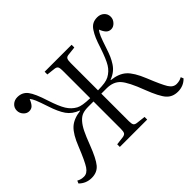

<svg xmlns="http://www.w3.org/2000/svg" viewBox="-142 -999 1289 1289"><g transform="rotate(-45 503.0 -354.5)"><path d="M94.2 14.2Q41 14.2 3.9 -22.9L12.2 -42Q34.7 -28.8 63 -28.8Q93.8 -28.8 116.5 -62.5Q139.2 -96.2 180.2 -198.2Q212.4 -280.3 249.8 -315.7Q287.1 -351.1 356.9 -359.9V-362.8Q304.7 -382.3 277.1 -421.6Q249.5 -460.9 226.1 -533.2Q206.1 -593.3 195.8 -617.7Q185.5 -642.1 173.8 -655.8Q161.6 -626 148.4 -612.5Q135.3 -599.1 113.8 -599.1Q91.3 -599.1 74.2 -617.9Q57.1 -636.7 57.1 -661.1Q57.1 -688 76.4 -705.6Q95.7 -723.1 124 -723.1Q169.9 -723.1 196.8 -688.5Q223.6 -653.8 252.9 -561Q278.3 -482.9 301.3 -446Q324.2 -409.2 360.8 -389.2Q389.2 -373.5 464.8 -372.1V-633.8Q464.8 -659.7 458.7 -669.4Q452.6 -679.2 433.1 -681.2L374 -688V-713.9H629.9V-688L568.8 -681.2Q550.8 -679.7 544.9 -668.7Q539.1 -657.7 539.1 -630.9V-372.1Q580.6 -373 603.8 -376.7Q627 -380.4 644 -389.2Q681.2 -409.2 703.1 -444.8Q725.1 -480.5 752 -561Q766.1 -605 777.3 -631.3Q788.6 -657.7 803.7 -680.7Q818.8 -703.6 837.6 -713.4Q856.4 -723.1 881.8 -723.1Q910.6 -723.1 929.9 -705.6Q949.2 -688 949.2 -661.1Q949.2 -637.2 931.6 -618.2Q914.1 -599.1 892.1 -599.1Q870.6 -599.1 856.7 -613.5Q842.8 -627.9 832 -655.8Q819.3 -641.6 808.6 -616.2Q797.9 -590.8 777.8 -529.8Q766.6 -495.6 756.6 -472.9Q746.6 -450.2 731.7 -427.2Q716.8 -404.3 696.5 -388.7Q676.3 -373 648.9 -362.8V-359.9Q717.3 -352.5 755.1 -317.9Q793 -283.2 827.1 -199.2Q868.2 -97.2 889.6 -63Q911.1 -28.8 942.9 -28.8Q971.7 -28.8 994.1 -42L1002 -22.9Q966.3 14.2 913.1 14.2Q862.3 14.2 832 -19.5Q801.8 -53.2 764.2 -150.9Q721.7 -264.6 687 -302.7Q652.3 -340.8 588.9 -340.8H539.1V-79.1Q539.1 -53.7 545.4 -43.9Q551.8 -34.2 571.8 -32.2L633.8 -24.9V0H374V-24.9L434.1 -32.2Q453.1 -35.2 459 -45.4Q464.8 -55.7 464.8 -82V-340.8H415Q382.3 -340.8 360.4 -333Q338.4 -325.2 318.1 -302.5Q297.9 -279.8 280.8 -245.1Q263.7 -210.4 241.2 -150.9Q205.1 -56.6 175.5 -21.2Q146 14.2 94.2 14.2Z"/></g></svg>

Font: Literata Light
Style: Regular
Weight: 300
Designer: Latin by Veronika Burian and Jose Scaglione. Greek by Irene Vlachou. Cyrillic by Vera Evstafieva.
Foundry: TypeTogether
Version: Version 3.021